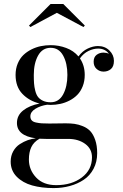

<svg xmlns="http://www.w3.org/2000/svg" viewBox="-20 -700 630 980"><path d="M270 -634.5 135 -562 128 -569.5 238 -679.5H303L413 -569.5L406 -562ZM66.5 -72.5Q66.5 -111 98.2 -136.2Q130 -161.5 182 -171.5Q128.5 -185 94 -221.2Q59.5 -257.5 59.5 -317.5Q59.5 -349.5 70.5 -375.8Q81.5 -402 99.2 -419Q117 -436 140.5 -447.8Q164 -459.5 188.5 -464.5Q213 -469.5 238.5 -469.5Q280 -469.5 318 -455.2Q356 -441 380.5 -412Q400.5 -439.5 427.8 -452.2Q455 -465 480 -465Q515.5 -465 538.5 -442.2Q561.5 -419.5 561.5 -389.5Q561.5 -360.5 546 -347.5Q530.5 -334.5 508.5 -334.5Q488.5 -334.5 473.2 -348Q458 -361.5 458 -385Q458 -408.5 473 -420Q488 -431.5 508.5 -431.5Q523 -431.5 536 -425.5Q516.5 -452 481 -452Q457 -452 431.8 -440Q406.5 -428 388 -402Q412.5 -366 412.5 -317.5Q412.5 -285.5 402 -259.2Q391.5 -233 374.5 -215.8Q357.5 -198.5 334.8 -186.8Q312 -175 287.8 -169.8Q263.5 -164.5 238.5 -164.5Q232.5 -164.5 220.5 -165.5Q186.5 -160.5 160.8 -144.8Q135 -129 135 -106Q135 -93.5 141.8 -85.8Q148.5 -78 163.5 -74.8Q178.5 -71.5 192.8 -70.5Q207 -69.5 231.5 -69.5Q250 -69.5 275.5 -70Q301 -70.5 314.5 -70.5Q340 -70.5 360.2 -67.8Q380.5 -65 403.2 -55.8Q426 -46.5 441 -30.5Q456 -14.5 466 14.2Q476 43 476 82Q476 126.5 457.5 161.5Q439 196.5 407.5 217.5Q376 238.5 337 249.2Q298 260 254 260Q192.5 260 144.2 246.5Q96 233 65.2 201.8Q34.5 170.5 34.5 125Q34.5 95.5 47.5 72.2Q60.5 49 81 35.8Q101.5 22.5 122.2 15.2Q143 8 163 6Q66.5 -7 66.5 -72.5ZM152.5 -317.5Q152.5 -292 153.8 -274.2Q155 -256.5 160 -236.8Q165 -217 174 -205.2Q183 -193.5 199.2 -185.8Q215.5 -178 238.5 -178Q280.5 -178 302.2 -218Q324 -258 324 -317.5Q324 -377 302.2 -416.5Q280.5 -456 238.5 -456Q196.5 -456 174.5 -416.5Q152.5 -377 152.5 -317.5ZM127.5 114.5Q127.5 166.5 164.2 205.8Q201 245 267 245Q345.5 245 397.5 206Q449.5 167 449.5 103Q449.5 59.5 414.5 34.2Q379.5 9 328.5 9H215Q202.5 9 181.5 8Q152 25 139.8 51Q127.5 77 127.5 114.5Z"/></svg>

Font: Bodoni* 16pt
Style: Regular
Weight: 400
Version: Version 2.3